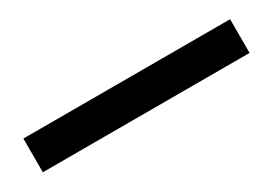

<svg xmlns="http://www.w3.org/2000/svg" viewBox="-13 -147 525 370"><g transform="rotate(-30 250.0 37.5)"><path d="M20 75V0H480V75Z"/></g></svg>

Font: NunitoSans3
Style: Bold
Weight: 700
Designer: Vernon Adams
Foundry: Vernon Adams
Version: Version 3.101;gftools[0.9.27]